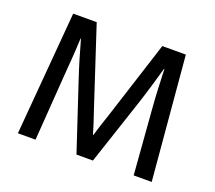

<svg xmlns="http://www.w3.org/2000/svg" viewBox="-109 -775 1029 921"><g transform="rotate(20 405.5 -315.0)"><path d="M117 -630H237L369 -228Q379 -199 388 -171.5Q397 -144 405 -116H407Q415 -144 423.5 -170Q432 -196 443 -228L572 -630H692L747 0H655L629 -334Q625 -383 623 -431.5Q621 -480 619 -530H617Q603 -481 588.5 -432Q574 -383 558 -334L447 0H363L252 -335Q235 -386 221 -432.5Q207 -479 193 -530H191Q189 -481 185.5 -432Q182 -383 178 -334L154 0H64Z"/></g></svg>

Font: Mukta Vaani
Style: Regular
Weight: 400
Designer: Noopur Datye, Girish Dalvi, Yashodeep Gholap, Pallavi Karambelkar
Foundry: Ek Type
Version: Version 2.538;PS 1.000;hotconv 16.6.51;makeotf.lib2.5.65220;